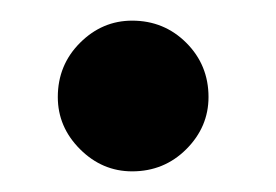

<svg xmlns="http://www.w3.org/2000/svg" viewBox="-20 -303 267 186"><path d="M36 -209Q36 -240 57.5 -261.5Q79 -283 108 -283Q139 -283 160.5 -261.5Q182 -240 182 -209Q182 -180 160.5 -158.5Q139 -137 108 -137Q79 -137 57.5 -158.5Q36 -180 36 -209Z"/></svg>

Font: EB Garamond SemiBold
Style: Regular
Weight: 600
Designer: Georg Duffner and Octavio Pardo
Foundry: Georg Duffner
Version: Version 1.000